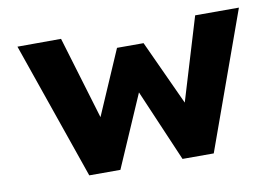

<svg xmlns="http://www.w3.org/2000/svg" viewBox="-62 -631 1060 732"><g transform="rotate(-10 468.0 -265.5)"><path d="M228.6 0 44.1 -530.7 213 -531.2 318.4 -180.7 297.2 -183.3 417.2 -460.4H520L647.8 -182.8L626.5 -180.8L732.1 -530.7H901.5L710.5 0H589.6L452.4 -319.7L488.5 -320.9L349.1 0Z"/></g></svg>

Font: Lexend Exa
Style: Regular
Weight: 400
Designer: Bonnie Shaver-Troup, Thomas Jockin
Foundry: Lexend
Version: Version 1.007